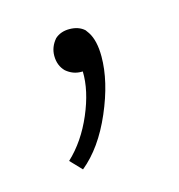

<svg xmlns="http://www.w3.org/2000/svg" viewBox="-54 -148 335 359"><g transform="rotate(-15 113.0 31.0)"><path d="M66 161 45 139Q76 110 95 65.5Q114 21 113 -16H110Q94 -16 81 -27Q69 -39 69 -58Q69 -75 81 -89Q92 -99 109 -99Q127 -99 138 -89L143 -82Q154 -65 154 -34Q154 14 129 72Q104 130 66 161Z"/></g></svg>

Font: Arsenal
Style: Regular
Weight: 400
Designer: Andrij Shevchenko
Foundry: Stairsfor
Version: Version 2.001;PS 002.001;hotconv 1.0.88;makeotf.lib2.5.64775